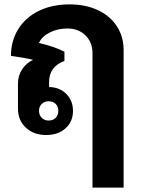

<svg xmlns="http://www.w3.org/2000/svg" viewBox="-20 -606 644 876"><path d="M544 -378V250H402V-363Q402 -413 370 -444.5Q338 -476 287 -476Q243 -476 206.5 -457.5Q170 -439 158 -410Q230 -393 274 -370V-328Q204 -302 204 -232V-209Q252 -208 282.5 -177.5Q313 -147 313 -100Q313 -51 279 -20.5Q245 10 191 10Q134 10 98 -23.5Q62 -57 62 -110V-225Q62 -260 80.5 -289Q99 -318 131 -333Q96 -342 30 -351Q30 -420 63.5 -473.5Q97 -527 157.5 -556.5Q218 -586 297 -586Q370 -586 426 -560Q482 -534 513 -486.5Q544 -439 544 -378ZM158 -100Q158 -81 170.5 -68.5Q183 -56 202 -56Q222 -56 234 -68.5Q246 -81 246 -100Q246 -120 234 -132Q222 -144 202 -144Q183 -144 170.5 -132Q158 -120 158 -100Z"/></svg>

Font: Sarabun ExtraBold
Style: Regular
Weight: 800
Version: Version 1.000; ttfautohint (v1.6)